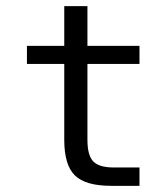

<svg xmlns="http://www.w3.org/2000/svg" viewBox="-20 -603 540 623"><path d="M263.7 -583V-454.1H432.6V-395.5H263.7V-149.4Q263.7 -98.6 282.7 -79.1Q301.8 -59.6 348.6 -59.6H432.6V0H340.8Q257.8 0 223.1 -33.7Q188.5 -67.4 188.5 -149.4V-395.5H67.4V-454.1H188.5V-583Z"/></svg>

Font: BabelStone Pseudographica
Style: Regular
Weight: 400
Designer: Andrew West
Foundry: BabelStone
Version: Version 16.0.0